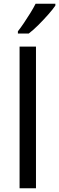

<svg xmlns="http://www.w3.org/2000/svg" viewBox="-20 -1010 317 1030"><path d="M173 0H85V-760H173ZM277 -980Q265 -962 240 -933.5Q215 -905 186.5 -876.5Q158 -848 134 -830H76V-842Q91 -861 108.5 -887Q126 -913 143 -940.5Q160 -968 171 -990H277Z"/></svg>

Font: Noto Sans Saurashtra
Style: Regular
Weight: 400
Designer: Monotype Design Team
Foundry: Monotype Imaging Inc.
Version: Version 2.001; ttfautohint (v1.8.4.7-5d5b)